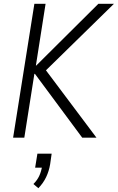

<svg xmlns="http://www.w3.org/2000/svg" viewBox="-20 -725 620 1011"><path d="M49 0 161 -705H220L169 -380H171L498 -705H580L208 -341L203 -380L488 0H413L164 -336H161L108 0ZM182 266 156 244Q176 224 186.5 201.5Q197 179 202 149L210 158H165L177 84H252L244 140Q238 176 223 207.5Q208 239 182 266Z"/></svg>

Font: Nunito Sans 10pt Condensed Light
Style: Italic
Weight: 300
Width: 3
Italic angle: -9°
Designer: Vernon Adams
Foundry: Vernon Adams
Version: Version 3.101;gftools[0.9.27]